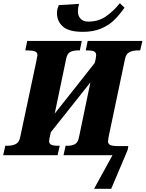

<svg xmlns="http://www.w3.org/2000/svg" viewBox="-43 -970 910 1200"><path d="M313 -889Q313 -914 325 -938L451 -946Q444 -923 444 -897Q444 -871 460.5 -853Q477 -835 510 -835Q572 -835 619 -867.5Q666 -900 706 -950L735 -922Q703 -876 670 -844Q637 -812 589 -791.5Q541 -771 475 -771Q387 -771 350 -804Q313 -837 313 -889ZM660 0H354L367 -59H379Q409 -59 427 -70Q445 -81 451 -114L522 -455L275 -144L271 -127Q264 -99 264 -89Q264 -71 278 -65Q292 -59 318 -59H330L317 0H-23L-10 -59H2Q35 -59 56 -70Q77 -81 83 -112L184 -587Q191 -621 191 -625Q191 -643 175 -649Q159 -655 126 -655H115L127 -714H468L456 -655H444Q413 -655 394.5 -644Q376 -633 370 -600L299 -260L548 -575L551 -584Q554 -596 556 -607Q558 -618 558 -625Q558 -643 544 -649Q530 -655 505 -655H493L505 -714H847L833 -655H822Q788 -655 766 -644Q744 -633 738 -600L636 -115Q632 -93 632 -88Q632 -71 645.5 -64Q659 -57 696 -57H759L755 -33L652 210H545Z"/></svg>

Font: Noto Serif NarrowBlack
Style: Italic
Weight: 900
Width: 4
Italic angle: -12°
Designer: Monotype Design Team
Foundry: Monotype Imaging Inc.
Version: Version 1.001